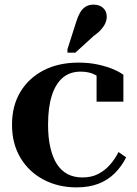

<svg xmlns="http://www.w3.org/2000/svg" viewBox="-20 -801 591 831"><path d="M337 -33Q376 -33 405 -48Q434 -63 456 -88Q478 -113 493 -143L526 -120Q506 -80 476 -50.5Q446 -21 405.5 -5.5Q365 10 311 10Q232 10 168.5 -23.5Q105 -57 68.5 -118Q32 -179 32 -261Q32 -343 68 -403Q104 -463 168.5 -496.5Q233 -530 320 -530Q366 -530 404.5 -521.5Q443 -513 471 -501Q499 -489 514 -477V-361H398V-489Q405 -488 412 -483.5Q419 -479 424 -472Q429 -465 431.5 -457.5Q434 -450 432 -442Q419 -462 393 -476.5Q367 -491 329 -491Q283 -491 252 -465Q221 -439 204.5 -388Q188 -337 188 -261Q188 -205 198 -162Q208 -119 226.5 -90.5Q245 -62 272.5 -47.5Q300 -33 337 -33ZM310 -707Q317 -730 326.5 -746.5Q336 -763 350.5 -772Q365 -781 384 -781Q411 -781 426.5 -766.5Q442 -752 442 -729Q442 -715 436 -701Q430 -687 417.5 -673Q405 -659 385 -645L306 -573H272V-588Z"/></svg>

Font: Roboto Serif 144pt SemiBold
Style: Regular
Weight: 600
Version: Version 1.008